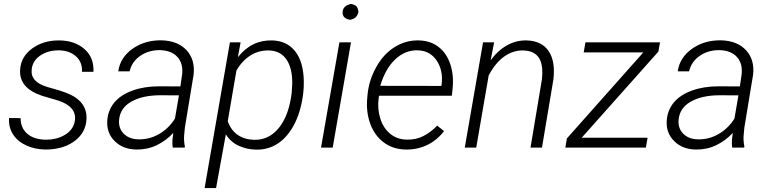

<svg xmlns="http://www.w3.org/2000/svg" viewBox="-20 -741 3870 964"><path d="M356.4 -137.7Q364.3 -205.1 274.4 -235.4L190.4 -260.3Q74.7 -299.3 81.1 -390.6Q84.5 -456.5 141.8 -497.8Q199.2 -539.1 278.3 -538.1Q356 -537.1 404.3 -494.4Q452.6 -451.7 449.2 -380.4H391.6Q394.5 -427.7 362.1 -457.5Q329.6 -487.3 275.9 -488.3Q220.2 -488.3 182.1 -462.2Q144 -436 139.2 -393.1Q131.8 -330.1 216.3 -304.7L277.3 -287.1L310.1 -275.9Q420.4 -234.4 414.1 -140.6Q410.2 -77.1 359.1 -36.4Q308.1 4.4 227.5 9.3L207.5 9.8Q154.3 8.8 111.3 -11Q68.4 -30.8 45.4 -66.4Q22.5 -102.1 25.4 -148.4L83.5 -147.9Q83.5 -98.1 117.2 -69.3Q150.9 -40.5 210 -39.6Q268.6 -39.6 309.6 -66.2Q350.6 -92.8 356.4 -137.7Z M847.2 0Q844.7 -18.6 845.7 -37.1L850.1 -73.7Q813.5 -34.2 766.4 -11.7Q719.2 10.7 664.6 9.8Q597.7 8.8 555.9 -32.5Q514.2 -73.7 518.6 -136.2Q522.5 -188.5 554.4 -226.8Q586.4 -265.1 645.5 -286.4Q704.6 -307.6 777.8 -307.6L885.7 -307.1L894.5 -367.7Q900.4 -421.9 871.1 -454.6Q841.8 -487.3 784.7 -489.3Q727.1 -490.2 684.3 -460.7Q641.6 -431.2 630.9 -382.8H573.7Q583.5 -452.1 645 -495.8Q706.5 -539.6 790.5 -538.6Q872.1 -536.6 916.3 -489.3Q960.4 -441.9 952.1 -366.2L908.2 -100.6L904.3 -58.1Q902.8 -31.7 908.2 -5.9L907.2 0ZM674.3 -41.5Q728 -39.6 777.1 -67.1Q826.2 -94.7 858.4 -145.5L878.4 -262.2L785.2 -262.7Q696.3 -262.7 640.1 -231.2Q584 -199.7 578.1 -141.1Q573.7 -98.1 600.8 -70.3Q627.9 -42.5 674.3 -41.5Z M1264.6 10.3Q1219.2 9.3 1179 -9Q1138.7 -27.3 1113.8 -66.4L1064.9 203.1H1007.3L1134.3 -528.3H1188L1174.3 -453.6Q1243.2 -541 1346.7 -538.1Q1420.9 -536.1 1462.4 -482.9Q1503.9 -429.7 1505.4 -332Q1505.9 -301.3 1502.4 -272.5L1500.5 -258.8Q1488.3 -173.3 1454.6 -111.3Q1420.9 -49.3 1372.6 -18.8Q1324.2 11.7 1264.6 10.3ZM1444.3 -272.5 1447.3 -318.8Q1448.7 -397 1418.9 -441.4Q1389.2 -485.8 1330.6 -487.8Q1279.3 -488.8 1237.5 -462.6Q1195.8 -436.5 1167 -386.7L1123.5 -132.3Q1139.2 -87.4 1173.1 -64Q1207 -40.5 1254.4 -39.1Q1325.2 -36.6 1374.3 -92Q1423.3 -147.5 1440.4 -246.6Z M1650.4 0H1591.8L1684.1 -528.3H1742.2ZM1700.2 -681.2Q1702.6 -712.9 1742.2 -721.2Q1761.2 -717.8 1769.3 -709.2Q1777.3 -700.7 1779.8 -681.2Q1774.9 -662.6 1765.6 -654.1Q1756.3 -645.5 1737.8 -641.6Q1698.2 -647.5 1700.2 -681.2Z M2017.1 9.8Q1953.6 8.8 1907.2 -25.6Q1860.8 -60.1 1839.1 -119.4Q1817.4 -178.7 1823.7 -247.6L1825.2 -264.2Q1832 -337.4 1868.7 -403.6Q1905.3 -469.7 1961.4 -504.6Q2017.6 -539.6 2081.5 -538.1Q2140.6 -537.1 2181.4 -505.9Q2222.2 -474.6 2240.7 -418.9Q2259.3 -363.3 2252.4 -295.9L2248.5 -260.3H1882.8L1881.3 -248.5Q1874 -195.3 1889.2 -146.7Q1904.3 -98.1 1938.7 -69.6Q1973.1 -41 2021.5 -40Q2068.4 -38.6 2106 -58.1Q2143.6 -77.6 2175.3 -110.4L2209.5 -82.5Q2173.8 -36.6 2124.8 -12.9Q2075.7 10.7 2017.1 9.8ZM2078.6 -488.3Q2015.1 -490.7 1964.8 -443.4Q1914.6 -396 1889.2 -310.1L2195.8 -309.6L2197.3 -316.9Q2206.1 -386.2 2172.9 -436.3Q2139.6 -486.3 2078.6 -488.3Z M2460.9 -528.3 2443.4 -438Q2478.5 -486.8 2524.7 -512.9Q2570.8 -539.1 2623.5 -538.1Q2699.7 -536.1 2734.4 -484.9Q2769 -433.6 2758.8 -343.8L2701.2 0H2643.6L2701.2 -344.7Q2704.1 -372.6 2702.1 -398.4Q2693.8 -485.4 2607.4 -487.8Q2556.2 -488.8 2511.7 -457.3Q2467.3 -425.8 2433.6 -362.3L2371.1 0H2313.5L2405.3 -528.3Z M2900.4 -49.3H3231.4L3222.7 0H2818.4L2826.2 -45.9L3210 -478H2910.6L2919.4 -528.3H3293.9L3285.6 -481.9Z M3656.2 0Q3653.8 -18.6 3654.8 -37.1L3659.2 -73.7Q3622.6 -34.2 3575.4 -11.7Q3528.3 10.7 3473.6 9.8Q3406.7 8.8 3365 -32.5Q3323.2 -73.7 3327.6 -136.2Q3331.5 -188.5 3363.5 -226.8Q3395.5 -265.1 3454.6 -286.4Q3513.7 -307.6 3586.9 -307.6L3694.8 -307.1L3703.6 -367.7Q3709.5 -421.9 3680.2 -454.6Q3650.9 -487.3 3593.8 -489.3Q3536.1 -490.2 3493.4 -460.7Q3450.7 -431.2 3439.9 -382.8H3382.8Q3392.6 -452.1 3454.1 -495.8Q3515.6 -539.6 3599.6 -538.6Q3681.2 -536.6 3725.3 -489.3Q3769.5 -441.9 3761.2 -366.2L3717.3 -100.6L3713.4 -58.1Q3711.9 -31.7 3717.3 -5.9L3716.3 0ZM3483.4 -41.5Q3537.1 -39.6 3586.2 -67.1Q3635.3 -94.7 3667.5 -145.5L3687.5 -262.2L3594.2 -262.7Q3505.4 -262.7 3449.2 -231.2Q3393.1 -199.7 3387.2 -141.1Q3382.8 -98.1 3409.9 -70.3Q3437 -42.5 3483.4 -41.5Z"/></svg>

Font: Roboto Light
Style: Italic
Weight: 300
Italic angle: -12°
Designer: Google
Version: Version 2.134; 2016; ttfautohint (v1.6)